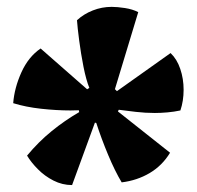

<svg xmlns="http://www.w3.org/2000/svg" viewBox="-20 -825 568 554"><path d="M188 -291Q159.7 -291 134.3 -304Q108.9 -316.9 89.4 -336.7Q69.8 -356.4 58.1 -376Q90.8 -415.5 128.9 -446.5Q167 -477.5 208.5 -501.5L207.5 -506.8Q203.6 -506.8 195.6 -506.6Q187.5 -506.3 183.6 -506.3Q143.1 -506.3 98.6 -511.2Q54.2 -516.1 18.1 -527.3Q21.5 -571.3 41.7 -616.2Q62 -661.1 97.2 -685.1L231.4 -567.4Q232.9 -568.4 234.4 -569.3Q235.8 -570.3 237.8 -571.3Q228.5 -594.2 220.9 -632.3Q213.4 -670.4 208.5 -708Q203.6 -745.6 202.1 -766.6Q221.7 -784.7 247.8 -794.9Q273.9 -805.2 302.2 -805.2Q318.4 -805.2 340.6 -801.8Q362.8 -798.3 378.9 -790L311.5 -567.4Q314 -565.9 314.7 -564.7Q315.4 -563.5 317.4 -562L472.2 -671.9Q490.7 -654.3 500.2 -626Q509.8 -597.7 509.8 -565.9Q509.8 -533.7 500.5 -506.3Q482.4 -502.4 462.9 -500.7Q443.4 -499 426.8 -499Q399.9 -499 371.8 -502.2Q343.8 -505.4 322.8 -508.3Q321.8 -506.3 321.5 -506.1Q321.3 -505.9 320.3 -503.4L470.7 -384.3Q448.2 -347.2 411.9 -325.7Q375.5 -304.2 331.1 -298.8Q311.5 -331.5 292.2 -377.7Q272.9 -423.8 257.8 -470.2L253.9 -471.2Z"/></svg>

Font: Fruktur
Style: Regular
Weight: 400
Designer: Viktoriya Grabowska, Eben Sorkin
Foundry: Viktoriya Grabowska
Version: Version 1.008; ttfautohint (v1.8.4.7-5d5b)